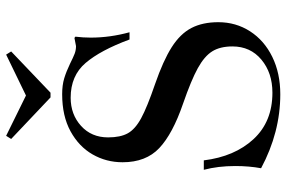

<svg xmlns="http://www.w3.org/2000/svg" viewBox="-170 -732 911 610"><g transform="rotate(-90 285.0 -427.5)"><path d="M55 -53Q62 -91 62 -135Q62 -190 50 -235H80Q92 -137 147.5 -77Q203 -17 295 -17Q358 -17 400 -52Q442 -87 442 -144Q442 -183 426.5 -208Q411 -233 373 -254Q335 -275 260 -301Q164 -334 119 -376.5Q74 -419 74 -493Q74 -545 99 -588.5Q124 -632 172.5 -658.5Q221 -685 290 -685Q319 -685 340.5 -678.5Q362 -672 387 -660Q407 -650 418.5 -645.5Q430 -641 443 -641L469 -646L473 -643Q470 -619 470 -594Q470 -533 487 -471H464Q430 -563 389.5 -610.5Q349 -658 279 -658Q226 -658 189.5 -625Q153 -592 153 -539Q153 -500 166 -476.5Q179 -453 214 -434Q249 -415 322 -390Q397 -364 439.5 -337Q482 -310 500.5 -274.5Q519 -239 519 -189Q519 -133 490 -88Q461 -43 409 -17.5Q357 8 290 8Q169 8 55 -53ZM148 -847 158 -863 286 -800 416 -863 426 -847 295 -722H280Z"/></g></svg>

Font: Ibarra Real Nova
Style: Regular
Weight: 400
Designer: Jose Maria Ribagorda & Octavio Pardo
Foundry: Jose Maria Ribagorda
Version: Version 1.014